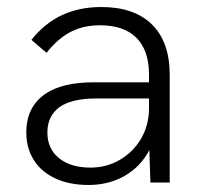

<svg xmlns="http://www.w3.org/2000/svg" viewBox="-20 -520 576 547"><path d="M405.5 -92.5Q381 -45.5 335.5 -19.2Q290 7 232.5 7Q178 7 138 -11.5Q98 -30 76.5 -63.8Q55 -97.5 55 -142.5Q55 -181 69.5 -208.5Q84 -236 110.5 -253.5Q159 -285.5 246.5 -285.5H404.5V-307Q404.5 -376 369 -412Q333.5 -448 264.5 -448Q218.5 -448 182 -429.5Q145.5 -411 112.5 -369.5L69.5 -406.5Q108 -454.5 157.2 -477.2Q206.5 -500 268.5 -500Q362.5 -500 413 -450.2Q463.5 -400.5 463.5 -307V0H408.5ZM238 -42.5Q283 -42.5 321.2 -64.5Q359.5 -86.5 382 -125.2Q404.5 -164 404.5 -211.5V-239.5H254.5Q184 -239.5 149 -214.5Q115 -189 115 -142.5Q115 -96.5 148 -69.5Q181 -42.5 238 -42.5Z"/></svg>

Font: HK Grotesk Light
Style: Regular
Weight: 300
Designer: Alfredo Marco Pradil
Foundry: Hanken Design Co.
Version: Version 3.001